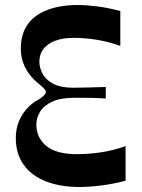

<svg xmlns="http://www.w3.org/2000/svg" viewBox="-20 -733 565 766"><path d="M481 -12Q432 1 383.5 7Q335 13 298 13Q219 13 161.5 -10Q104 -33 73.5 -77Q43 -121 43 -182Q43 -219 55.5 -249Q68 -279 89.5 -302Q111 -325 136 -337Q163 -355 163 -366Q163 -372 157 -378.5Q151 -385 137 -397Q116 -413 99 -434.5Q82 -456 72.5 -482.5Q63 -509 63 -538Q63 -598 91 -636.5Q119 -675 170.5 -694Q222 -713 290 -713Q325 -713 368 -707.5Q411 -702 460 -689V-550Q412 -567 365 -574.5Q318 -582 274 -582Q231 -582 200.5 -570.5Q170 -559 153.5 -538Q137 -517 137 -487Q137 -464 149.5 -439.5Q162 -415 192 -399Q222 -383 272 -383Q298 -383 330.5 -384Q363 -385 402 -386V-340Q371 -342 343.5 -342.5Q316 -343 278 -343Q222 -343 188.5 -327.5Q155 -312 140 -287.5Q125 -263 125 -236Q125 -184 164.5 -151Q204 -118 286 -118Q335 -118 384 -125.5Q433 -133 481 -150Z"/></svg>

Font: Ojuju SemiBold
Style: Regular
Weight: 600
Designer: Chisaokwu Joboson, Mirko Velimirovic
Foundry: Udi Foundry
Version: Version 1.000